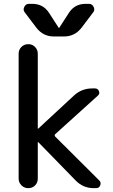

<svg xmlns="http://www.w3.org/2000/svg" viewBox="-20 -980 586 1000"><path d="M425.8 -960H443.4Q460 -960 467.8 -943.8Q475.6 -927.7 464.8 -915L404.3 -835Q369.1 -790 313.5 -790H260.7Q205.1 -790 169.9 -835L109.4 -915Q98.6 -927.7 106.4 -943.8Q114.3 -960 130.9 -960H148.4Q205.1 -960 235.4 -913.1L285.2 -835.9Q285.2 -835 287.1 -835Q289.1 -835 289.1 -835.9L338.9 -913.1Q369.1 -960 425.8 -960ZM77.1 -49.8V-700.2Q77.1 -721.7 91.8 -735.8Q106.4 -750 127.4 -750Q148.4 -750 162.6 -735.4Q176.8 -720.7 176.8 -700.2V-310.5Q176.8 -309.6 177.7 -309.6L179.7 -310.5L365.2 -482.4Q406.2 -520.5 463.9 -519.5H474.6Q489.3 -519.5 495.1 -505.9Q501 -492.2 490.2 -482.4L267.6 -281.2Q261.7 -275.4 267.6 -268.6L497.1 -40Q507.8 -29.3 502 -14.6Q496.1 0 480.5 0H468.8Q412.1 0 373 -41L179.7 -239.3Q178.7 -240.2 177.7 -240.2Q176.8 -240.2 176.8 -239.3V-49.8Q176.8 -28.3 162.6 -14.2Q148.4 0 127.4 0Q106.4 0 91.8 -14.6Q77.1 -29.3 77.1 -49.8Z"/></svg>

Font: Rounded Mgen+ 2p medium
Style: Regular
Weight: 500
Designer: [Source Han Sans]
Ryoko NISHIZUKA  (kana & ideographs); Paul D. Hunt (Latin, Greek & Cyrillic); Wenlong ZHANG  (bopomofo
Version: Version 1.059.20150602